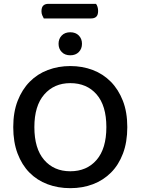

<svg xmlns="http://www.w3.org/2000/svg" viewBox="-20 -966 733 1000"><path d="M208 -870Q204 -877 200 -886.5Q196 -896 196 -907Q196 -928 205.5 -937Q215 -946 232 -946H480Q485 -940 488 -930Q491 -920 491 -909Q491 -888 481.5 -879Q472 -870 455 -870ZM643 -304Q643 -226 620.5 -166.5Q598 -107 558 -67Q518 -27 464 -6.5Q410 14 346 14Q282 14 227.5 -6.5Q173 -27 133.5 -67Q94 -107 71.5 -166.5Q49 -226 49 -304Q49 -382 72 -441Q95 -500 135 -540.5Q175 -581 229.5 -601.5Q284 -622 346 -622Q409 -622 463 -601.5Q517 -581 557 -540.5Q597 -500 620 -441Q643 -382 643 -304ZM534 -304Q534 -416 483 -474.5Q432 -533 346 -533Q262 -533 210.5 -474Q159 -415 159 -304Q159 -192 210 -133Q261 -74 346 -74Q432 -74 483 -133Q534 -192 534 -304ZM407 -738Q407 -712 390.5 -695Q374 -678 346 -678Q318 -678 301.5 -695Q285 -712 285 -738Q285 -764 301.5 -781Q318 -798 346 -798Q374 -798 390.5 -781Q407 -764 407 -738Z"/></svg>

Font: Baloo Bhai 2 Medium
Style: Regular
Weight: 500
Designer: Supriya Tembe, Noopur Datye and Ek Type
Foundry: Ek Type
Version: Version 1.640;PS 1.000;hotconv 16.6.51;makeotf.lib2.5.65220;